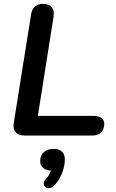

<svg xmlns="http://www.w3.org/2000/svg" viewBox="-20 -698 598 989"><path d="M106 0H457C493 0 517 -21 517 -60C517 -86 497 -101 463 -101H175L256 -613C262 -654 243 -678 203 -678C167 -678 146 -660 140 -623L51 -65C44 -24 64 0 106 0ZM257 260C291 227 314 171 314 124C314 88 294 69 256 69C215 69 187 91 187 132C187 161 207 179 242 181C237 196 230 210 217 223C185 257 225 289 257 260Z"/></svg>

Font: SN Pro Semibold
Style: Italic
Weight: 600
Italic angle: -9°
Designer: Tobias Whetton
Foundry: Supernotes
Version: Version 1.001;Glyphs 3.2 (3249)